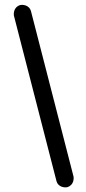

<svg xmlns="http://www.w3.org/2000/svg" viewBox="-20 -774 359 797"><path d="M38 -708 214 -24C221 5 251 5 259 3C287 -5 287 -34 285 -42L109 -726C102 -755 72 -755 64 -753C36 -745 36 -716 38 -708Z"/></svg>

Font: LS
Style: Regular
Weight: 400
Designer: BSozoo
Foundry: BSozoo
Version: Version 001.000